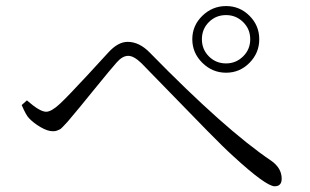

<svg xmlns="http://www.w3.org/2000/svg" viewBox="-20 -699 1040 644"><path d="M816.9 -488.3Q784.2 -455.1 738.3 -455.1Q692.4 -455.1 658.7 -488.3Q625 -521.5 625 -567.4Q625 -613.3 658.7 -646Q692.4 -678.7 738.3 -678.7Q784.2 -678.7 816.9 -646Q849.6 -613.3 849.6 -567.4Q849.6 -521.5 816.9 -488.3ZM738.3 -648.4Q704.1 -648.4 680.7 -625Q657.2 -601.6 657.2 -567.4Q657.2 -533.2 680.7 -509.8Q704.1 -486.3 738.3 -486.3Q771.5 -486.3 795.4 -509.8Q819.3 -533.2 819.3 -567.4Q819.3 -601.6 795.4 -625Q771.5 -648.4 738.3 -648.4ZM77.1 -302.7Q67.4 -312.5 52.7 -346.7L70.3 -362.3Q113.3 -324.2 134.8 -324.2Q152.3 -324.2 180.7 -350.6Q207 -375 272.9 -446.3Q338.9 -517.6 343.8 -523.4Q376 -558.6 408.2 -558.6Q447.3 -558.6 482.4 -522.5Q735.4 -263.7 890.6 -159.2Q924.8 -134.8 924.8 -99.6Q924.8 -74.2 901.4 -74.2Q872.1 -74.2 761.7 -175.8Q732.4 -202.1 676.3 -259.3Q620.1 -316.4 549.3 -389.6Q478.5 -462.9 454.1 -487.3Q428.7 -511.7 410.2 -511.7Q390.6 -511.7 371.1 -489.3Q353.5 -469.7 294.4 -397Q235.4 -324.2 221.7 -308.6Q219.7 -306.6 213.9 -299.3Q208 -292 206.1 -290Q204.1 -288.1 199.2 -282.7Q194.3 -277.3 192.4 -275.4Q190.4 -273.4 186.5 -269.5Q182.6 -265.6 179.7 -264.6Q176.8 -263.7 172.9 -261.7Q168.9 -259.8 165 -259.3Q161.1 -258.8 157.2 -258.8Q139.6 -258.8 116.2 -272.5Q92.8 -286.1 77.1 -302.7Z"/></svg>

Font: GenYoMin TW TTF Light
Style: Regular
Weight: 300
Version: Version 1.300